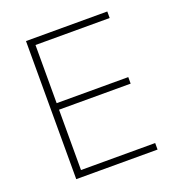

<svg xmlns="http://www.w3.org/2000/svg" viewBox="-127 -805 854 912"><g transform="rotate(-20 300.0 -349.0)"><path d="M104 0V-698H515V-665H140V-371H502V-338H140V-33H515V0Z"/></g></svg>

Font: IBM Plex Mono ExtLt
Style: Regular
Weight: 200
Monospace: yes
Designer: Mike Abbink, Paul van der Laan, Pieter van Rosmalen
Foundry: Bold Monday
Version: Version 2.3